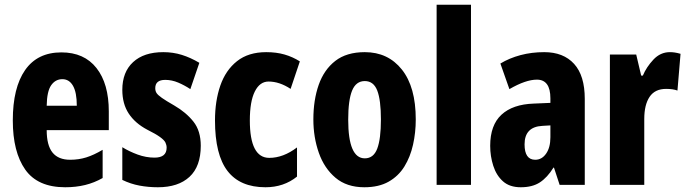

<svg xmlns="http://www.w3.org/2000/svg" viewBox="-20 -780 2899 810"><path d="M239 -559Q335 -559 387 -493Q439 -427 439 -310V-231H177Q177 -167 201.5 -136.5Q226 -106 276 -106Q312 -106 344 -116Q376 -126 413 -148V-29Q378 -9 339 0.5Q300 10 255 10Q139 10 86.5 -64.5Q34 -139 34 -272Q34 -410 86 -484.5Q138 -559 239 -559ZM243 -446Q214 -446 196 -420.5Q178 -395 177 -334H304Q304 -390 288 -418Q272 -446 243 -446Z M827 -165Q827 -78 779.5 -34Q732 10 646 10Q606 10 568.5 3Q531 -4 496 -21V-159Q525 -141 560.5 -128Q596 -115 632 -115Q683 -115 683 -157Q683 -168 678 -178.5Q673 -189 655 -202Q637 -215 601 -233Q550 -260 523 -301Q496 -342 496 -401Q496 -476 541.5 -518Q587 -560 669 -560Q710 -560 747 -548.5Q784 -537 821 -515L783 -404Q759 -420 732 -431.5Q705 -443 677 -443Q635 -443 635 -408Q635 -396 640.5 -387.5Q646 -379 663 -367Q680 -355 715 -335Q765 -306 796 -267Q827 -228 827 -165Z M1100 10Q993 10 940 -58.5Q887 -127 887 -272Q887 -354 909.5 -419Q932 -484 980 -522Q1028 -560 1103 -560Q1146 -560 1180.5 -550Q1215 -540 1245 -521L1206 -405Q1159 -436 1113 -436Q1076 -436 1055 -394Q1034 -352 1034 -272Q1034 -114 1116 -114Q1175 -114 1233 -158V-35Q1177 10 1100 10Z M1734 -276Q1734 -221 1722.5 -169.5Q1711 -118 1686 -77.5Q1661 -37 1619.5 -13.5Q1578 10 1517 10Q1443 10 1395.5 -30Q1348 -70 1325 -135.5Q1302 -201 1302 -276Q1302 -358 1324.5 -422Q1347 -486 1394.5 -523Q1442 -560 1519 -560Q1617 -560 1675.5 -486.5Q1734 -413 1734 -276ZM1449 -275Q1449 -112 1519 -112Q1556 -112 1571.5 -153Q1587 -194 1587 -276Q1587 -358 1571.5 -398Q1556 -438 1519 -438Q1482 -438 1465.5 -398Q1449 -358 1449 -275Z M1967 0H1822V-760H1967Z M2276 -560Q2357 -560 2402 -510.5Q2447 -461 2447 -363V0H2341L2317 -73H2315Q2289 -31 2257.5 -10.5Q2226 10 2177 10Q2130 10 2102 -15Q2074 -40 2061 -80.5Q2048 -121 2048 -165Q2048 -252 2095.5 -296Q2143 -340 2232 -343L2302 -346V-365Q2302 -444 2245 -444Q2198 -444 2129 -404L2091 -512Q2129 -535 2176 -547.5Q2223 -560 2276 -560ZM2268 -249Q2193 -245 2193 -171Q2193 -106 2238 -106Q2266 -106 2284 -132Q2302 -158 2302 -201V-251Z M2806 -560Q2816 -560 2826.5 -558.5Q2837 -557 2851 -553L2838 -398Q2819 -405 2790 -405Q2743 -405 2720.5 -371.5Q2698 -338 2698 -278V0H2553V-550H2664L2685 -461H2692Q2707 -497 2736.5 -528.5Q2766 -560 2806 -560Z"/></svg>

Font: Noto Sans Lao ExtraCondensed ExtraBold
Style: Regular
Weight: 800
Width: 2
Designer: Monotype Design Team
Foundry: Monotype Imaging Inc.
Version: Version 2.003; ttfautohint (v1.8.4.7-5d5b)